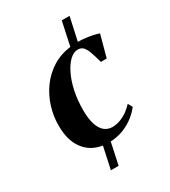

<svg xmlns="http://www.w3.org/2000/svg" viewBox="-195 -762 888 1001"><g transform="rotate(-30 249.0 -261.5)"><path d="M171.5 141 200 8.5Q131 -2 91.5 -54.5Q52 -107 52 -194.5Q51.5 -251 68.2 -305.5Q85 -360 117.5 -405.8Q150 -451.5 198.2 -482.5Q246.5 -513.5 310 -522L340.5 -664H387.5L357 -525Q379 -525 401.5 -522.2Q424 -519.5 444.2 -515.2Q464.5 -511 479.5 -505.5L444 -374.5H409Q397 -418.5 387.5 -443.8Q378 -469 366.2 -479.8Q354.5 -490.5 335.5 -490.5Q311.5 -490.5 288.2 -469Q265 -447.5 245.5 -408.5Q226 -369.5 214.5 -317Q203 -264.5 203 -202Q203 -149.5 214.2 -115.8Q225.5 -82 245.5 -66Q265.5 -50 293 -50Q318 -50.5 341.8 -59.8Q365.5 -69 385.8 -83.8Q406 -98.5 420.5 -115L435.5 -89Q419.5 -67 392.5 -45Q365.5 -23 329 -7.5Q292.5 8 246 10.5L218 141Z"/></g></svg>

Font: Merriweather 120pt
Style: Bold Italic
Weight: 700
Italic angle: -7.8°
Version: Version 2.101